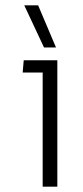

<svg xmlns="http://www.w3.org/2000/svg" viewBox="-20 -700 310 720"><path d="M145 -522 71 -680H123L190 -522ZM140 0V-428H65L69 -474H195V0Z"/></svg>

Font: Kanit ExtraLight
Style: Regular
Weight: 275
Designer: Katatrad Team
Foundry: CadsonDemak
Version: Version 2.000; ttfautohint (v1.8.3)